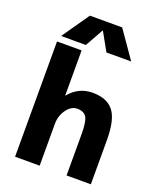

<svg xmlns="http://www.w3.org/2000/svg" viewBox="-172 -1070 969 1174"><g transform="rotate(20 312.5 -483.5)"><path d="M310 -908 244 -790H83L206 -967H416L539 -790H378L312 -908ZM71 -750H231V-457H233Q293 -530 384 -530Q478 -530 521 -475Q564 -420 564 -287V0H406V-270Q406 -351 389 -378.5Q372 -406 329 -406Q290 -406 260.5 -365.5Q231 -325 231 -273V0H71Z"/></g></svg>

Font: M PLUS 1p ExtraBold
Style: Regular
Weight: 800
Version: Version 1.062